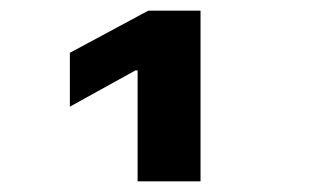

<svg xmlns="http://www.w3.org/2000/svg" viewBox="-20 -750 590 360"><path d="M238 -410V-618H234L111 -550V-651L258 -730H356V-410Z"/></svg>

Font: M PLUS Code Latin SemiExpanded
Style: Bold
Weight: 700
Width: 6
Designer: Coji Morishita
Foundry: UNDERFOREST DESIGN
Version: Version 1.002; ttfautohint (v1.8.3)